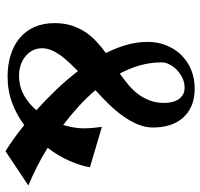

<svg xmlns="http://www.w3.org/2000/svg" viewBox="-35 -674 735 705"><g transform="rotate(90 332.5 -321.5)"><path d="M535.2 25.9Q512.2 11.7 488.5 -5.4Q464.8 -22.5 439 -43Q402.3 -15.1 357.7 1.5Q313 18.1 261.2 18.1Q217.8 18.1 181.9 6.8Q146 -4.4 119.9 -26.1Q93.8 -47.9 79.3 -80.1Q64.9 -112.3 64.9 -154.8Q64.9 -189.9 74 -217.5Q83 -245.1 97.9 -267.6Q112.8 -290 132.8 -308.3Q152.8 -326.7 174.8 -342.8Q155.3 -381.3 144.5 -419.7Q133.8 -458 133.8 -496.1Q133.8 -531.7 146 -563.2Q158.2 -594.7 180.7 -618.2Q203.1 -641.6 234.9 -655.3Q266.6 -668.9 306.2 -668.9Q342.3 -668.9 369.1 -657Q396 -645 413.6 -624.5Q431.2 -604 439.7 -576.2Q448.2 -548.3 448.2 -517.1Q448.2 -487.3 436.5 -459.5Q424.8 -431.6 405.8 -405Q386.7 -378.4 362.1 -353.3Q337.4 -328.1 311 -304.2Q338.9 -272 371.3 -242.2Q403.8 -212.4 439 -186Q444.8 -205.6 448 -224.6Q451.2 -243.7 451.2 -261.2Q451.2 -277.8 449.7 -294.7Q448.2 -311.5 445.8 -328.1L594.2 -284.2Q588.9 -251 571 -210Q553.2 -168.9 522.9 -128.9Q558.1 -106.9 593 -89.4Q627.9 -71.8 661.1 -58.1ZM256.8 -23.9Q296.9 -23.9 328.9 -41.5Q360.8 -59.1 384.8 -87.9Q346.7 -121.6 309.8 -160.2Q272.9 -198.7 241.2 -240.2Q223.6 -223.1 208.3 -206.5Q192.9 -189.9 181.4 -173.6Q169.9 -157.2 163.6 -141.1Q157.2 -125 157.2 -108.9Q157.2 -88.9 165.5 -73.2Q173.8 -57.6 187.7 -46.6Q201.7 -35.6 219.5 -29.8Q237.3 -23.9 256.8 -23.9ZM209 -547.9Q209 -507.3 219.7 -468.8Q230.5 -430.2 250 -394Q272 -409.2 291.5 -425.5Q311 -441.9 325.7 -461.4Q340.3 -481 349.1 -504.4Q357.9 -527.8 357.9 -557.1Q357.9 -568.8 355.5 -582Q353 -595.2 346.7 -606.2Q340.3 -617.2 329.3 -624.5Q318.4 -631.8 301.8 -631.8Q283.2 -631.8 266.6 -624Q250 -616.2 237.1 -603.8Q224.1 -591.3 216.6 -576.4Q209 -561.5 209 -547.9Z"/></g></svg>

Font: Original Surfer
Style: Regular
Weight: 400
Designer: Astigmatic (AOETI)
Foundry: Astigmatic (AOETI)
Version: Version 1.001